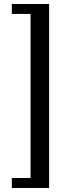

<svg xmlns="http://www.w3.org/2000/svg" viewBox="-20 -725 364 960"><path d="M39.1 214.8V165H132.8V-655.3H39.1V-705.1H225.6V214.8Z"/></svg>

Font: Crimson Pro ExtraLight Medium
Style: Regular
Weight: 500
Version: Version 1.002